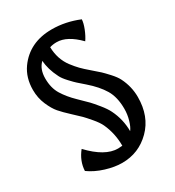

<svg xmlns="http://www.w3.org/2000/svg" viewBox="-211 -839 1044 1147"><g transform="rotate(-30 311.0 -266.0)"><path d="M313 98Q323 98 343 96Q343 11 309 -63Q297 -89 267.5 -123.5Q238 -158 225.5 -170.5Q213 -183 173.5 -219.5Q134 -256 111 -282.5Q88 -309 67.5 -356.5Q47 -404 47 -459Q47 -543 90 -604Q171 -717 325 -717Q419 -717 511 -679Q510 -654 495.5 -617.5Q481 -581 463 -555Q384 -636 312 -636Q286 -636 264 -629Q266 -546 311 -486Q334 -456 353 -436.5Q372 -417 406.5 -387.5Q441 -358 455 -345Q469 -332 496.5 -302Q524 -272 536 -248Q569 -182 569 -110Q569 23 488 104Q407 185 292 185Q241 185 180.5 166.5Q120 148 74 115Q77 48 123 -9Q224 98 313 98ZM183 -582Q145 -547 145 -481.5Q145 -416 173 -370.5Q201 -325 246.5 -281Q292 -237 306 -222.5Q320 -208 349 -172.5Q378 -137 391 -110Q427 -37 427 44Q442 25 453 -12.5Q464 -50 464 -89Q464 -170 432.5 -222.5Q401 -275 340 -328Q306 -358 295 -367.5Q284 -377 257 -406Q230 -435 220 -456Q186 -523 183 -582Z"/></g></svg>

Font: Asul
Style: Bold
Weight: 700
Designer: Mariela Monsalve
Foundry: Mariela Monsalve
Version: Version 1.002